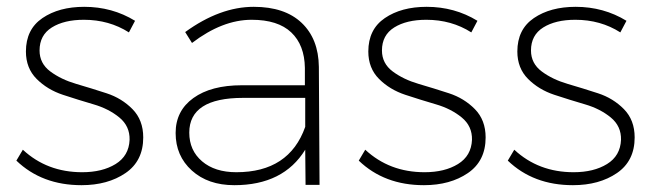

<svg xmlns="http://www.w3.org/2000/svg" viewBox="-20 -542 1918 563"><path d="M227 -522Q309 -522 376 -481L358 -447Q300 -484 226 -484Q168 -484 132 -461.5Q96 -439 96 -394Q96 -356 127.5 -332.5Q159 -309 203.5 -296Q248 -283 292.5 -268.5Q337 -254 368.5 -222Q400 -190 400 -139Q400 -70 348 -34.5Q296 1 219 1Q103 1 28 -71L47 -103Q118 -37 221 -37Q280 -37 319 -61Q358 -85 360 -132Q361 -172 330 -197.5Q299 -223 254.5 -236Q210 -249 164.5 -264Q119 -279 87.5 -310.5Q56 -342 56 -391Q56 -456 104.5 -489Q153 -522 227 -522Z M917 0H876L875 -103Q811 1 667 1Q590 1 542.5 -42Q495 -85 495 -152Q495 -217 547 -254.5Q599 -292 689 -292H874V-343Q873 -410 834 -447Q795 -484 718 -484Q632 -484 543 -416L523 -448Q625 -522 724 -522Q815 -522 864.5 -475Q914 -428 915 -346ZM673 -37Q828 -37 875 -170V-255H693Q535 -255 535 -153Q535 -101 572.5 -69Q610 -37 673 -37Z M1231 -522Q1313 -522 1380 -481L1362 -447Q1304 -484 1230 -484Q1172 -484 1136 -461.5Q1100 -439 1100 -394Q1100 -356 1131.5 -332.5Q1163 -309 1207.5 -296Q1252 -283 1296.5 -268.5Q1341 -254 1372.5 -222Q1404 -190 1404 -139Q1404 -70 1352 -34.5Q1300 1 1223 1Q1107 1 1032 -71L1051 -103Q1122 -37 1225 -37Q1284 -37 1323 -61Q1362 -85 1364 -132Q1365 -172 1334 -197.5Q1303 -223 1258.5 -236Q1214 -249 1168.5 -264Q1123 -279 1091.5 -310.5Q1060 -342 1060 -391Q1060 -456 1108.5 -489Q1157 -522 1231 -522Z M1668 -522Q1750 -522 1817 -481L1799 -447Q1741 -484 1667 -484Q1609 -484 1573 -461.5Q1537 -439 1537 -394Q1537 -356 1568.5 -332.5Q1600 -309 1644.5 -296Q1689 -283 1733.5 -268.5Q1778 -254 1809.5 -222Q1841 -190 1841 -139Q1841 -70 1789 -34.5Q1737 1 1660 1Q1544 1 1469 -71L1488 -103Q1559 -37 1662 -37Q1721 -37 1760 -61Q1799 -85 1801 -132Q1802 -172 1771 -197.5Q1740 -223 1695.5 -236Q1651 -249 1605.5 -264Q1560 -279 1528.5 -310.5Q1497 -342 1497 -391Q1497 -456 1545.5 -489Q1594 -522 1668 -522Z"/></svg>

Font: Montserrat Ultra Light
Style: Regular
Weight: 200
Designer: Julieta Ulanovsky
Foundry: Julieta Ulanovsky
Version: Version 3.100;PS 003.100;hotconv 1.0.88;makeotf.lib2.5.64775